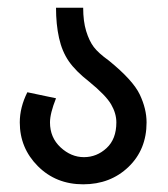

<svg xmlns="http://www.w3.org/2000/svg" viewBox="-20 -481 435 497"><path d="M195.3 -460.9Q195.3 -425.8 203.1 -400.4Q210.9 -375 222.7 -359.4Q234.4 -343.8 261.7 -324.2Q324.2 -273.4 341.8 -236.3Q359.4 -199.2 359.4 -164.1Q359.4 -93.8 312.5 -48.8Q265.6 -3.9 195.3 -3.9Q125 -3.9 78.1 -50.8Q31.2 -97.7 31.2 -164.1Q31.2 -203.1 50.8 -242.2L125 -226.6Q109.4 -187.5 109.4 -164.1Q109.4 -125 136.7 -99.6Q164.1 -74.2 197.3 -74.2Q230.5 -74.2 255.9 -97.7Q281.2 -121.1 281.2 -164.1Q281.2 -187.5 267.6 -210.9Q253.9 -234.4 210.9 -269.5Q175.8 -296.9 158.2 -322.3Q140.6 -347.7 132.8 -382.8Q125 -418 125 -460.9Z"/></svg>

Font: 和音 by 宁静之雨，公众号njzyshare
Style: Regular
Weight: 400
Designer: Steve Matteson
Foundry: Ascender Corporation
Version: Version 6.00;June 8, 2018;FontCreator 11.0.0.2388 32-bit